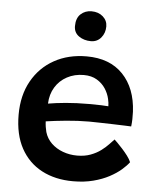

<svg xmlns="http://www.w3.org/2000/svg" viewBox="-52 -769 658 811"><g transform="rotate(5 277.0 -364.0)"><path d="M521 -104Q510 -89 489.8 -71.5Q469.5 -54 440.5 -38.5Q411.5 -23 373.2 -13Q335 -3 287.5 -3Q212 -3 155 -33Q98 -63 66.2 -121Q34.5 -179 34.5 -263.5Q34.5 -345.5 68.5 -406.2Q102.5 -467 162.2 -500.2Q222 -533.5 300 -533.5Q398 -533.5 453.8 -475.2Q509.5 -417 514.5 -317.5Q515 -301 514.8 -286.2Q514.5 -271.5 512.5 -255Q505.5 -255.5 483.8 -256.2Q462 -257 433.8 -257.8Q405.5 -258.5 378.5 -259.2Q351.5 -260 334 -260Q286 -260 237 -255.2Q188 -250.5 151 -245Q151.5 -233 153.2 -221.8Q155 -210.5 157.5 -200.5Q165.5 -173 186 -153.2Q206.5 -133.5 235 -123Q263.5 -112.5 295 -112.5Q327.5 -112.5 352.2 -121.8Q377 -131 395.5 -144.8Q414 -158.5 426.5 -172Q439 -185.5 447.5 -194Q450.5 -191.5 460.2 -181.8Q470 -172 482.2 -158.5Q494.5 -145 505.2 -130.8Q516 -116.5 521 -104ZM154 -320.5Q185.5 -326 229 -330Q272.5 -334 328.5 -334Q358 -334 379 -333.2Q400 -332.5 409 -331.5Q409 -346 405 -362.5Q400 -385 386.5 -405.8Q373 -426.5 350.2 -440.2Q327.5 -454 294.5 -454Q255 -454 223.5 -437Q192 -420 173.8 -390Q155.5 -360 154 -320.5ZM303.5 -725Q333 -725 352 -708.2Q371 -691.5 371 -666.5Q371 -638.5 354.5 -618.8Q338 -599 311.5 -599Q282 -599 260.5 -614Q239 -629 239 -656.5Q239 -690.5 257.8 -707.8Q276.5 -725 303.5 -725Z"/></g></svg>

Font: Grandstander Thin Medium
Style: Regular
Weight: 500
Version: Version 1.200